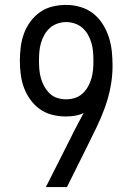

<svg xmlns="http://www.w3.org/2000/svg" viewBox="-20 -763 540 783"><path d="M253 0H167L269 -202Q281 -227 294.5 -252Q308 -277 321 -302Q304 -294 285.5 -291Q267 -288 248 -288Q220 -288 192.5 -295Q165 -302 142.5 -318Q120 -334 103.5 -357Q87 -380 77.5 -406Q68 -432 64.5 -460Q61 -488 61 -515Q61 -543 64.5 -571Q68 -599 77.5 -625.5Q87 -652 104 -675Q121 -698 144 -714Q167 -730 194.5 -736.5Q222 -743 250 -743Q279 -743 308 -734.5Q337 -726 360 -708Q383 -690 399 -664.5Q415 -639 424 -611Q433 -583 436 -553.5Q439 -524 439 -494Q439 -452 431 -409.5Q423 -367 408.5 -326.5Q394 -286 375.5 -247.5Q357 -209 338 -171ZM250 -358Q268 -358 285.5 -363.5Q303 -369 316.5 -381.5Q330 -394 339 -410Q348 -426 353 -443.5Q358 -461 359.5 -479Q361 -497 361 -515Q361 -534 359.5 -552Q358 -570 353 -587.5Q348 -605 339 -621Q330 -637 316.5 -649Q303 -661 285.5 -667Q268 -673 250 -673Q232 -673 214.5 -667Q197 -661 183.5 -649Q170 -637 161 -621Q152 -605 147 -587.5Q142 -570 140.5 -552Q139 -534 139 -515Q139 -497 140.5 -479Q142 -461 147 -443.5Q152 -426 161 -410Q170 -394 183 -381.5Q196 -369 213.5 -363.5Q231 -358 250 -358Z"/></svg>

Font: Iosevka Gothic
Style: Regular
Weight: 400
Monospace: yes
Designer: Belleve Invis
Foundry: Belleve Invis
Version: Version 15.5.1; ttfautohint (v1.8.4)